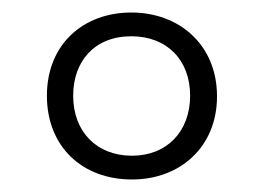

<svg xmlns="http://www.w3.org/2000/svg" viewBox="-20 -743 421 307"><path d="M191 -456C268 -456 327 -508 327 -589C327 -671 267 -723 190 -723C113 -723 55 -672 55 -590C55 -508 112 -456 191 -456ZM191 -494C135 -494 97 -532 97 -590C97 -645 131 -685 190 -685C247 -685 284 -647 284 -590C284 -533 247 -494 191 -494Z"/></svg>

Font: Noto Sans Thai Looped Condensed Light
Style: Regular
Weight: 300
Width: 3
Designer: Sasikarn Vongin, Ben Mitchell
Foundry: The Fontpad Ltd
Version: Version 1.001